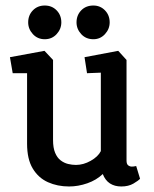

<svg xmlns="http://www.w3.org/2000/svg" viewBox="-20 -671 556 695"><path d="M230 4Q188 4 153.5 -11.5Q119 -27 98.5 -61Q78 -95 78 -151V-406H26L16 -464L141 -487L172 -454V-164Q172 -136 179.5 -118Q187 -100 199.5 -90.5Q212 -81 226.5 -77.5Q241 -74 255 -74Q282 -74 308.5 -89Q335 -104 345 -124V-408L295 -406L286 -464L408 -487L438 -454V-90Q438 -77 444 -72.5Q450 -68 457 -68Q463 -68 467.5 -69Q472 -70 473 -70L487 -24Q481 -17 463 -6.5Q445 4 419 4Q395 4 378 -7Q361 -18 352 -41Q329 -19 296 -7.5Q263 4 230 4ZM318 -529Q291 -529 274 -547.5Q257 -566 257 -590Q257 -616 274 -633.5Q291 -651 318 -651Q343 -651 360 -633.5Q377 -616 377 -590Q377 -566 360 -547.5Q343 -529 318 -529ZM142 -529Q116 -529 99 -547.5Q82 -566 82 -590Q82 -616 99 -633.5Q116 -651 142 -651Q168 -651 185 -633.5Q202 -616 202 -590Q202 -566 185 -547.5Q168 -529 142 -529Z"/></svg>

Font: Kreon Light
Style: Regular
Weight: 400
Version: Version 2.002